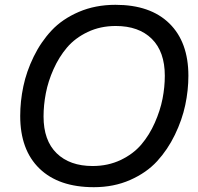

<svg xmlns="http://www.w3.org/2000/svg" viewBox="-20 -764 822 798"><path d="M161 -280Q161 -180 215.5 -127Q270 -74 365 -74Q429 -74 481.5 -99Q534 -124 567.5 -163.5Q601 -203 623.5 -254Q646 -305 655.5 -353.5Q665 -402 665 -449Q665 -549 611 -602.5Q557 -656 461 -656Q397 -656 344.5 -631Q292 -606 258.5 -566.5Q225 -527 202.5 -476.5Q180 -426 170.5 -376.5Q161 -327 161 -280ZM64 -282Q64 -343 77 -405Q90 -467 120 -528.5Q150 -590 194.5 -637.5Q239 -685 307.5 -714.5Q376 -744 460 -744Q605 -744 684 -666.5Q763 -589 763 -449Q763 -389 750 -327.5Q737 -266 707 -204Q677 -142 633 -94Q589 -46 521 -16Q453 14 370 14Q224 14 144 -63.5Q64 -141 64 -282Z"/></svg>

Font: Nacelle
Style: Italic
Weight: 400
Italic angle: -12°
Designer: Sora Sagano
Foundry: Sora Sagano
Version: Version 1.000;FEAKit 1.0